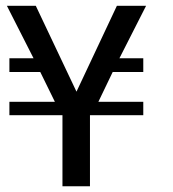

<svg xmlns="http://www.w3.org/2000/svg" viewBox="-20 -648 602 668"><path d="M197.3 0V-247.1H12.7V-293.9H170.9L120.1 -397.5H12.7V-445.3H96.7L3.9 -627.9H104.5L246.1 -329.1L386.7 -627.9H488.3L395.5 -445.3H478.5V-397.5H372.1L322.3 -293.9H478.5V-247.1H293V0Z"/></svg>

Font: Padauk Book
Style: Regular
Weight: 400
Designer: Debbi Hosken, Becca Hirsbrunner Spalinger
Foundry: SIL International
Version: Version 5.000